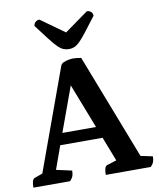

<svg xmlns="http://www.w3.org/2000/svg" viewBox="-96 -970 867 1045"><g transform="rotate(-10 338.0 -447.5)"><path d="M3 0Q3 -45 19 -51L64 -67L268 -628Q272 -638 285 -644Q298 -650 313 -652.5Q328 -655 338 -655Q359 -655 382 -650L607 -69L673 -55Q673 -38 669 -26Q665 -14 652 0H403Q403 -45 419 -51L473 -68L421 -202H187L141 -74L227 -55Q227 -38 223 -26Q219 -14 206 0ZM210 -266H396L300 -513ZM326 -709Q309 -709 294.5 -715Q280 -721 263.5 -737.5Q247 -754 223 -785Q199 -816 162 -865Q162 -878 171.5 -886.5Q181 -895 194 -895L325 -801L456 -895Q470 -895 479 -886.5Q488 -878 488 -865Q451 -816 427 -785Q403 -754 386.5 -737.5Q370 -721 356 -715Q342 -709 326 -709Z"/></g></svg>

Font: Petrona
Style: Bold
Weight: 700
Designer: Ringo R. Seeber
Foundry: Ringo R. Seeber
Version: Version 2.001; ttfautohint (v1.8.3)